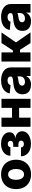

<svg xmlns="http://www.w3.org/2000/svg" viewBox="1470 -2058 599 3578"><g transform="rotate(-90 1769.0 -269.5)"><path d="M307.6 10.3Q223.1 10.3 161.4 -24.7Q99.6 -59.6 66.7 -122.3Q33.7 -185.1 33.7 -268.6Q33.7 -352.5 66.7 -415.5Q99.6 -478.5 161.4 -513.4Q223.1 -548.3 307.6 -548.3Q392.1 -548.3 453.4 -513.4Q514.6 -478.5 547.9 -415.5Q581.1 -352.5 581.1 -268.6Q581.1 -185.1 547.9 -122.3Q514.6 -59.6 453.4 -24.7Q392.1 10.3 307.6 10.3ZM307.6 -120.1Q339.4 -120.1 362.1 -138.7Q384.8 -157.2 396.5 -190.9Q408.2 -224.6 408.2 -269.5Q408.2 -314.9 396.5 -348.1Q384.8 -381.3 362.1 -399.4Q339.4 -417.5 307.6 -417.5Q275.4 -417.5 252.7 -399.4Q230 -381.3 218.3 -348.1Q206.5 -314.9 206.5 -269.5Q206.5 -224.6 218.3 -190.9Q230 -157.2 252.7 -138.7Q275.4 -120.1 307.6 -120.1Z M876 7.8Q801.3 7.8 750 -17.3Q698.7 -42.5 672.1 -84.5Q645.5 -126.5 645.5 -177.2H810.1Q810.1 -152.3 827.6 -137.7Q845.2 -123 873.5 -123Q902.8 -123 919.9 -137.2Q937 -151.4 937 -173.3Q937 -198.7 918.2 -212.2Q899.4 -225.6 865.7 -225.6H820.3V-321.8H865.7Q896.5 -321.8 914.8 -335Q933.1 -348.1 933.1 -373.5Q933.1 -395 917.7 -409.2Q902.3 -423.3 876 -423.3Q849.1 -423.3 832.5 -410.4Q815.9 -397.5 815.9 -375H655.3Q655.3 -424.8 683.1 -464.1Q710.9 -503.4 761.2 -526.1Q811.5 -548.8 878.4 -548.8Q941.9 -548.8 990 -528.6Q1038.1 -508.3 1065.4 -473.1Q1092.8 -438 1092.8 -392.6Q1092.8 -345.2 1060.8 -316.2Q1028.8 -287.1 979.5 -282.7V-281.2Q1044.9 -274.9 1078.4 -240Q1111.8 -205.1 1111.8 -155.8Q1111.8 -108.4 1082 -71.3Q1052.2 -34.2 999 -13.2Q945.8 7.8 876 7.8Z M1595.7 -344.2V-212.4H1315.9V-344.2ZM1364.7 -541V0H1194.8V-541ZM1716.8 -541V0H1546.9V-541Z M1979.5 9.8Q1927.7 9.8 1887 -8.1Q1846.2 -25.9 1823.2 -61.3Q1800.3 -96.7 1800.3 -150.4Q1800.3 -195.3 1816.2 -226.3Q1832 -257.3 1860.4 -276.6Q1888.7 -295.9 1925 -305.9Q1961.4 -315.9 2002.9 -319.3Q2049.3 -323.7 2077.6 -328.1Q2106 -332.5 2118.9 -341.8Q2131.8 -351.1 2131.8 -367.7V-369.6Q2131.8 -388.2 2123 -400.9Q2114.3 -413.6 2097.9 -420.7Q2081.5 -427.7 2058.1 -427.7Q2034.7 -427.7 2016.6 -420.7Q1998.5 -413.6 1987.1 -400.9Q1975.6 -388.2 1971.2 -371.1L1816.4 -387.7Q1826.2 -436 1857.4 -472.2Q1888.7 -508.3 1939.7 -528.3Q1990.7 -548.3 2060.5 -548.3Q2111.8 -548.3 2156 -536.4Q2200.2 -524.4 2232.7 -501.2Q2265.1 -478 2283.2 -444.3Q2301.3 -410.6 2301.3 -366.7V0H2140.6V-75.7H2136.7Q2121.6 -47.9 2099.4 -28.8Q2077.1 -9.8 2047.4 0Q2017.6 9.8 1979.5 9.8ZM2031.2 -103Q2060.1 -103 2083 -114.3Q2106 -125.5 2119.6 -145.8Q2133.3 -166 2133.3 -192.9V-244.1Q2126 -240.7 2115.2 -237.3Q2104.5 -233.9 2091.8 -231.2Q2079.1 -228.5 2065.7 -226.3Q2052.2 -224.1 2039.6 -222.2Q2015.1 -218.8 1997.6 -210.4Q1980 -202.1 1970.7 -189.2Q1961.4 -176.3 1961.4 -158.2Q1961.4 -140.1 1970.5 -127.9Q1979.5 -115.7 1995.1 -109.4Q2010.7 -103 2031.2 -103Z M2411.1 0V-541H2581.1V-327.6H2617.2L2755.4 -541H2952.6L2767.6 -271L2954.1 0H2754.9L2629.4 -195.8H2581.1V0Z M3161.1 9.8Q3109.4 9.8 3068.6 -8.1Q3027.8 -25.9 3004.9 -61.3Q2981.9 -96.7 2981.9 -150.4Q2981.9 -195.3 2997.8 -226.3Q3013.7 -257.3 3042 -276.6Q3070.3 -295.9 3106.7 -305.9Q3143.1 -315.9 3184.6 -319.3Q3231 -323.7 3259.3 -328.1Q3287.6 -332.5 3300.5 -341.8Q3313.5 -351.1 3313.5 -367.7V-369.6Q3313.5 -388.2 3304.7 -400.9Q3295.9 -413.6 3279.5 -420.7Q3263.2 -427.7 3239.7 -427.7Q3216.3 -427.7 3198.2 -420.7Q3180.2 -413.6 3168.7 -400.9Q3157.2 -388.2 3152.8 -371.1L2998 -387.7Q3007.8 -436 3039.1 -472.2Q3070.3 -508.3 3121.3 -528.3Q3172.4 -548.3 3242.2 -548.3Q3293.5 -548.3 3337.6 -536.4Q3381.8 -524.4 3414.3 -501.2Q3446.8 -478 3464.8 -444.3Q3482.9 -410.6 3482.9 -366.7V0H3322.3V-75.7H3318.4Q3303.2 -47.9 3281 -28.8Q3258.8 -9.8 3229 0Q3199.2 9.8 3161.1 9.8ZM3212.9 -103Q3241.7 -103 3264.6 -114.3Q3287.6 -125.5 3301.3 -145.8Q3314.9 -166 3314.9 -192.9V-244.1Q3307.6 -240.7 3296.9 -237.3Q3286.1 -233.9 3273.4 -231.2Q3260.7 -228.5 3247.3 -226.3Q3233.9 -224.1 3221.2 -222.2Q3196.8 -218.8 3179.2 -210.4Q3161.6 -202.1 3152.3 -189.2Q3143.1 -176.3 3143.1 -158.2Q3143.1 -140.1 3152.1 -127.9Q3161.1 -115.7 3176.8 -109.4Q3192.4 -103 3212.9 -103Z"/></g></svg>

Font: Inter 17pt ExtraBold
Style: Regular
Weight: 800
Version: Version 4.001;git-66647c0bb